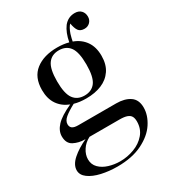

<svg xmlns="http://www.w3.org/2000/svg" viewBox="-200 -743 918 1032"><g transform="rotate(-30 259.0 -227.0)"><path d="M499.5 -17.1Q499.5 30.8 468.5 78.1Q437.5 125.5 374.3 156.7Q311 188 219.7 188Q167.5 188 121.3 177.5Q75.2 167 46.9 146.2Q18.6 125.5 18.6 96.2Q18.6 62 54.4 30.3Q90.3 -1.5 144 -25.9H140.6Q102.5 -25.9 71.5 -42Q40.5 -58.1 40.5 -102.1Q40.5 -136.2 69.1 -167Q97.7 -197.8 165.5 -228.5Q121.6 -245.6 97.2 -281.2Q72.8 -316.9 72.8 -371.1Q72.8 -450.2 123.3 -489.5Q173.8 -528.8 257.3 -528.8Q295.9 -528.8 328.1 -520Q338.4 -575.7 363.3 -608.9Q390.1 -642.1 431.6 -642.1Q456.5 -642.1 470.5 -627.4Q484.4 -612.8 484.4 -589.8Q484.4 -569.3 470.7 -555.7Q457 -542 436.5 -542Q411.1 -542 399.9 -557.4Q388.7 -572.8 383.3 -605Q368.7 -591.8 356.4 -556.2Q348.6 -529.8 346.2 -514.6Q391.6 -498 417 -461.9Q442.4 -425.8 442.4 -371.1Q442.4 -317.9 418.5 -282.5Q394.5 -247.1 353 -230Q311.5 -212.9 257.3 -212.9Q215.8 -212.9 183.6 -222.2Q143.1 -200.7 121.3 -182.4Q99.6 -164.1 99.6 -143.1Q99.6 -126.5 110.8 -118.2Q122.1 -109.9 147.5 -109.9H382.3Q434.6 -109.9 467 -87.9Q499.5 -65.9 499.5 -17.1ZM166.5 -371.1Q166.5 -294.9 189.7 -262.9Q212.9 -231 257.3 -231Q302.2 -231 325.4 -262.7Q348.6 -294.4 348.6 -371.1Q348.6 -447.8 325.4 -479.5Q302.2 -511.2 257.3 -511.2Q212.9 -511.2 189.7 -479.2Q166.5 -447.3 166.5 -371.1ZM430.7 29.8Q430.7 10.3 424.1 -1.7Q417.5 -13.7 400.9 -19.8Q384.3 -25.9 354.5 -25.9H168.5Q136.7 -9.8 118.7 18.3Q100.6 46.4 100.6 75.2Q100.6 107.4 122.1 128.9Q143.6 150.4 177.2 160.6Q210.9 170.9 246.6 170.9Q291 170.9 333.5 155Q376 139.2 403.3 107.2Q430.7 75.2 430.7 29.8Z"/></g></svg>

Font: TypoPRO Playfair Display
Style: Regular
Weight: 400
Designer: Claus Eggers Sørensen
Foundry: Claus Eggers Sørensen
Version: Version 1.004;PS 001.004;hotconv 1.0.70;makeotf.lib2.5.58329